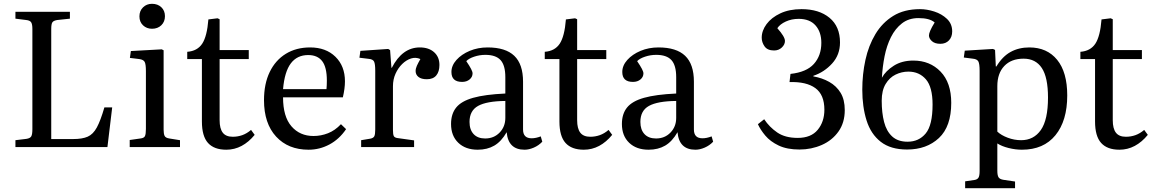

<svg xmlns="http://www.w3.org/2000/svg" viewBox="-20 -772 6051 1008"><path d="M61 0V-36L119 -43Q138 -46 144 -56Q150 -66 150 -94V-620Q150 -645 143.5 -655Q137 -665 117 -667L61 -674V-710H347V-674L281 -667Q262 -664 255.5 -655.5Q249 -647 249 -620V-42H365Q412 -42 440.5 -54.5Q469 -67 488.5 -103Q508 -139 528 -208H569L544 0Z M778 -621Q750 -621 731 -639Q712 -657 712 -686Q712 -715 731 -733.5Q750 -752 778 -752Q808 -752 827 -734Q846 -716 846 -687Q846 -658 827 -639.5Q808 -621 778 -621ZM661 0V-37L717 -45Q736 -47 741 -57.5Q746 -68 746 -95V-399Q746 -435 739.5 -447Q733 -459 711 -462L662 -468L667 -504L829 -513L839 -508V-91Q839 -70 844 -59Q849 -48 869 -45L925 -36V0Z M1168 14Q1104 14 1072 -21.5Q1040 -57 1040 -134V-462H963V-500Q1016 -504 1041.5 -542.5Q1067 -581 1074 -670L1122 -676L1133 -671V-509H1286V-462H1133V-141Q1133 -97 1149.5 -75.5Q1166 -54 1202 -54Q1228 -54 1252 -62.5Q1276 -71 1298 -90L1317 -64Q1286 -26 1248.5 -6Q1211 14 1168 14Z M1600 14Q1493 14 1429.5 -55Q1366 -124 1366 -246Q1366 -332 1396 -394Q1426 -456 1480.5 -489.5Q1535 -523 1608 -523Q1691 -523 1741 -474Q1791 -425 1791 -345Q1791 -308 1780 -261H1466Q1466 -160 1510 -109Q1554 -58 1626 -58Q1665 -58 1702 -72.5Q1739 -87 1770 -120L1797 -94Q1761 -41 1709.5 -13.5Q1658 14 1600 14ZM1466 -304H1694Q1696 -324 1696 -349Q1696 -419 1671.5 -451Q1647 -483 1598 -483Q1540 -483 1507 -439.5Q1474 -396 1466 -304Z M1876 0V-36L1924 -44Q1940 -47 1945 -56.5Q1950 -66 1950 -92V-401Q1950 -436 1944 -448.5Q1938 -461 1916 -463L1867 -469L1872 -505L2018 -515L2028 -509L2035 -416H2037Q2092 -523 2184 -523Q2231 -523 2259 -498Q2287 -473 2287 -431Q2287 -396 2270.5 -376Q2254 -356 2221 -356Q2192 -356 2177 -368Q2162 -380 2162 -399Q2162 -412 2168.5 -426.5Q2175 -441 2187 -462Q2163 -473 2138 -465Q2113 -457 2091.5 -436Q2070 -415 2056.5 -385Q2043 -355 2043 -319V-90Q2043 -66 2047.5 -57.5Q2052 -49 2068 -47L2154 -35V0Z M2488 14Q2424 14 2386 -22.5Q2348 -59 2348 -121Q2348 -174 2375 -207.5Q2402 -241 2464 -258.5Q2526 -276 2633 -281V-367Q2633 -429 2608 -456.5Q2583 -484 2528 -484Q2498 -484 2469.5 -474.5Q2441 -465 2428 -451Q2445 -426 2453 -410.5Q2461 -395 2461 -387Q2461 -368 2445.5 -355Q2430 -342 2406 -342Q2350 -342 2350 -394Q2350 -428 2376.5 -457.5Q2403 -487 2446 -505Q2489 -523 2540 -523Q2634 -523 2680 -479Q2726 -435 2726 -343V-92Q2726 -46 2771 -46Q2793 -46 2819 -56L2827 -28Q2808 -8 2782.5 3Q2757 14 2734 14Q2648 14 2640 -78Q2612 -29 2575 -7.5Q2538 14 2488 14ZM2527 -45Q2573 -45 2603 -76Q2633 -107 2633 -153V-242Q2535 -241 2490 -216Q2445 -191 2445 -132Q2445 -91 2466.5 -68Q2488 -45 2527 -45Z M3045 14Q2981 14 2949 -21.5Q2917 -57 2917 -134V-462H2840V-500Q2893 -504 2918.5 -542.5Q2944 -581 2951 -670L2999 -676L3010 -671V-509H3163V-462H3010V-141Q3010 -97 3026.5 -75.5Q3043 -54 3079 -54Q3105 -54 3129 -62.5Q3153 -71 3175 -90L3194 -64Q3163 -26 3125.5 -6Q3088 14 3045 14Z M3385 14Q3321 14 3283 -22.5Q3245 -59 3245 -121Q3245 -174 3272 -207.5Q3299 -241 3361 -258.5Q3423 -276 3530 -281V-367Q3530 -429 3505 -456.5Q3480 -484 3425 -484Q3395 -484 3366.5 -474.5Q3338 -465 3325 -451Q3342 -426 3350 -410.5Q3358 -395 3358 -387Q3358 -368 3342.5 -355Q3327 -342 3303 -342Q3247 -342 3247 -394Q3247 -428 3273.5 -457.5Q3300 -487 3343 -505Q3386 -523 3437 -523Q3531 -523 3577 -479Q3623 -435 3623 -343V-92Q3623 -46 3668 -46Q3690 -46 3716 -56L3724 -28Q3705 -8 3679.5 3Q3654 14 3631 14Q3545 14 3537 -78Q3509 -29 3472 -7.5Q3435 14 3385 14ZM3424 -45Q3470 -45 3500 -76Q3530 -107 3530 -153V-242Q3432 -241 3387 -216Q3342 -191 3342 -132Q3342 -91 3363.5 -68Q3385 -45 3424 -45Z M4177 13Q4112 13 4068 -8Q4024 -29 3998 -60Q3972 -91 3959 -120L3992 -146Q4019 -105 4060.5 -76.5Q4102 -48 4168 -48Q4238 -48 4273 -90.5Q4308 -133 4308 -196Q4308 -275 4260.5 -309.5Q4213 -344 4125 -341L4130 -384Q4214 -393 4253 -436.5Q4292 -480 4292 -547Q4292 -604 4261.5 -638.5Q4231 -673 4173 -673Q4136 -673 4105.5 -659Q4075 -645 4061 -624Q4101 -579 4101 -557Q4101 -538 4084.5 -522.5Q4068 -507 4044 -507Q4009 -507 3994 -528.5Q3979 -550 3979 -574Q3979 -611 4004.5 -645.5Q4030 -680 4077 -702Q4124 -724 4188 -724Q4280 -724 4335 -678.5Q4390 -633 4390 -549Q4390 -484 4348.5 -438.5Q4307 -393 4250 -374V-371Q4296 -363 4333.5 -342Q4371 -321 4393 -285Q4415 -249 4415 -194Q4415 -128 4382 -81.5Q4349 -35 4294.5 -11Q4240 13 4177 13Z M4742 13Q4656 13 4604 -27.5Q4552 -68 4529.5 -139.5Q4507 -211 4507 -301Q4507 -382 4523.5 -457.5Q4540 -533 4576 -593Q4612 -653 4669.5 -688.5Q4727 -724 4810 -724Q4846 -724 4885 -711.5Q4924 -699 4951.5 -673Q4979 -647 4979 -607Q4979 -578 4962 -560Q4945 -542 4917 -542Q4888 -542 4872.5 -556Q4857 -570 4857 -586Q4857 -595 4864 -611.5Q4871 -628 4887 -654Q4861 -677 4802 -677Q4751 -677 4715.5 -649.5Q4680 -622 4657.5 -577Q4635 -532 4624 -476.5Q4613 -421 4610 -364Q4630 -400 4672.5 -427Q4715 -454 4775 -454Q4862 -454 4918 -396Q4974 -338 4974 -232Q4974 -108 4909.5 -47.5Q4845 13 4742 13ZM4745 -28Q4804 -28 4840 -71.5Q4876 -115 4876 -223Q4876 -315 4841 -355.5Q4806 -396 4749 -396Q4714 -396 4682 -380.5Q4650 -365 4629.5 -331Q4609 -297 4609 -243Q4609 -180 4621.5 -131.5Q4634 -83 4664 -55.5Q4694 -28 4745 -28Z M5047 216V180L5095 173Q5110 171 5116.5 161.5Q5123 152 5123 126V-400Q5123 -438 5116 -450Q5109 -462 5087 -464L5040 -470L5045 -506L5193 -515L5204 -510L5208 -423H5211Q5243 -476 5286 -499.5Q5329 -523 5384 -523Q5477 -523 5530 -458Q5583 -393 5583 -271Q5583 -138 5521 -62Q5459 14 5345 14Q5311 14 5275 5Q5239 -4 5216 -19V124Q5216 149 5222.5 159Q5229 169 5248 172L5309 181V216ZM5341 -36Q5407 -36 5444.5 -89.5Q5482 -143 5482 -260Q5482 -366 5449.5 -415Q5417 -464 5354 -464Q5289 -464 5252.5 -425.5Q5216 -387 5216 -320V-81Q5236 -62 5270.5 -49Q5305 -36 5341 -36Z M5857 14Q5793 14 5761 -21.5Q5729 -57 5729 -134V-462H5652V-500Q5705 -504 5730.5 -542.5Q5756 -581 5763 -670L5811 -676L5822 -671V-509H5975V-462H5822V-141Q5822 -97 5838.5 -75.5Q5855 -54 5891 -54Q5917 -54 5941 -62.5Q5965 -71 5987 -90L6006 -64Q5975 -26 5937.5 -6Q5900 14 5857 14Z"/></svg>

Font: Literata 36pt
Style: Regular
Weight: 400
Designer: Latin by Veronika Burian and Jose Scaglione. Greek by Irene Vlachou. Cyrillic by Vera Evstafieva.
Foundry: TypeTogether
Version: Version 3.002